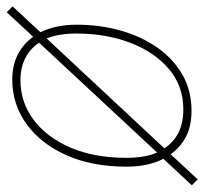

<svg xmlns="http://www.w3.org/2000/svg" viewBox="-42 -556 624 587"><g transform="rotate(-90 270.5 -263.0)"><path d="M15 29 -3 11 78 -76Q54 -122 54 -189Q54 -294 89 -372.5Q124 -451 184.5 -494.5Q245 -538 320 -538Q364 -538 397 -521Q430 -504 451 -474L526 -555L544 -537L465 -452Q488 -404 488 -341Q488 -270 470 -206.5Q452 -143 418 -94.5Q384 -46 335.5 -18Q287 10 225 10Q177 10 144.5 -7.5Q112 -25 92 -54ZM97 -95 433 -456Q416 -482 387 -497.5Q358 -513 318 -513Q251 -513 197.5 -473Q144 -433 112.5 -360.5Q81 -288 81 -189Q81 -133 97 -95ZM229 -15Q301 -15 353 -59.5Q405 -104 433 -178Q461 -252 461 -342Q461 -396 446 -433L110 -73Q148 -15 229 -15Z"/></g></svg>

Font: Noto Sans Disp Thin
Style: Italic
Weight: 100
Italic angle: -12°
Designer: Monotype Design Team
Foundry: Monotype Imaging Inc.
Version: Version 2.000;GOOG;noto-source:20170915:90ef993387c0